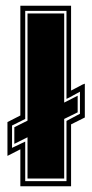

<svg xmlns="http://www.w3.org/2000/svg" viewBox="-20 -650 322 670"><path d="M51 0V-129L6 -106V-224L51 -247V-630H228V-334L255 -348Q262 -352 267 -354.5Q272 -357 276 -358V-240L228 -216V0ZM68 -18H212V-228L259 -253V-330L237 -318Q230 -314 223.5 -310.5Q217 -307 212 -305V-612H68V-235L22 -212V-134L68 -156ZM76 -27V-171L30 -148V-206L76 -229V-603H204V-292L251 -316V-258L204 -235V-27Z"/></svg>

Font: Alumni Sans Collegiate One SC
Style: Regular
Weight: 400
Designer: Robert E. Leuschke
Foundry: Robert E. Leuschke
Version: Version 1.100